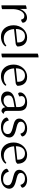

<svg xmlns="http://www.w3.org/2000/svg" viewBox="1580 -2392 829 4029"><g transform="rotate(90 1994.5 -377.5)"><path d="M92 -505Q125 -522 167 -522V-378Q177 -408 194 -435.5Q211 -463 234.5 -484Q258 -505 287 -517.5Q316 -530 351 -530Q378 -530 398 -521.5Q418 -513 431 -500.5Q444 -488 450.5 -472Q457 -456 458 -441Q450 -427 430.5 -417Q411 -407 392 -405Q387 -432 370 -453Q353 -474 313 -474Q284 -474 259.5 -457Q235 -440 216 -409.5Q197 -379 185.5 -337Q174 -295 171 -245V-8Q157 0 134.5 3.5Q112 7 92 7Z M590 -258Q593 -204 609.5 -163.5Q626 -123 652 -96Q678 -69 712.5 -55.5Q747 -42 786 -42Q835 -42 870.5 -55Q906 -68 935 -96Q949 -93 954 -77Q947 -66 931.5 -50Q916 -34 890.5 -19Q865 -4 829.5 6.5Q794 17 747 17Q697 17 654 -1Q611 -19 579 -53Q547 -87 528.5 -137Q510 -187 510 -250Q510 -308 530 -359.5Q550 -411 584.5 -449Q619 -487 665.5 -509.5Q712 -532 765 -532Q822 -532 859 -513Q896 -494 917.5 -464Q939 -434 947.5 -398Q956 -362 956 -328Q948 -316 934.5 -307Q921 -298 905 -293ZM739 -487Q708 -487 681 -476Q654 -465 634 -442Q614 -419 601.5 -383Q589 -347 588 -296L870 -325Q871 -330 871 -335Q871 -340 871 -344Q871 -375 863 -401Q855 -427 838.5 -446Q822 -465 797.5 -476Q773 -487 739 -487Z M1105 -755Q1122 -764 1142.5 -768Q1163 -772 1184 -772V-8Q1170 0 1147.5 3.5Q1125 7 1105 7Z M1415 -258Q1418 -204 1434.5 -163.5Q1451 -123 1477 -96Q1503 -69 1537.5 -55.5Q1572 -42 1611 -42Q1660 -42 1695.5 -55Q1731 -68 1760 -96Q1774 -93 1779 -77Q1772 -66 1756.5 -50Q1741 -34 1715.5 -19Q1690 -4 1654.5 6.5Q1619 17 1572 17Q1522 17 1479 -1Q1436 -19 1404 -53Q1372 -87 1353.5 -137Q1335 -187 1335 -250Q1335 -308 1355 -359.5Q1375 -411 1409.5 -449Q1444 -487 1490.5 -509.5Q1537 -532 1590 -532Q1647 -532 1684 -513Q1721 -494 1742.5 -464Q1764 -434 1772.5 -398Q1781 -362 1781 -328Q1773 -316 1759.5 -307Q1746 -298 1730 -293ZM1564 -487Q1533 -487 1506 -476Q1479 -465 1459 -442Q1439 -419 1426.5 -383Q1414 -347 1413 -296L1695 -325Q1696 -330 1696 -335Q1696 -340 1696 -344Q1696 -375 1688 -401Q1680 -427 1663.5 -446Q1647 -465 1622.5 -476Q1598 -487 1564 -487Z M2368 -37Q2365 -32 2358.5 -25Q2352 -18 2344 -11.5Q2336 -5 2326.5 0Q2317 5 2309 7Q2277 5 2255 -17.5Q2233 -40 2231 -77Q2223 -62 2207 -45.5Q2191 -29 2168.5 -15.5Q2146 -2 2117 6.5Q2088 15 2054 15Q1983 15 1941.5 -21Q1900 -57 1900 -117Q1900 -179 1947 -221Q1994 -263 2108 -283L2227 -304V-343Q2227 -415 2193.5 -453Q2160 -491 2094 -491Q2053 -491 2024.5 -470.5Q1996 -450 1996 -410Q1996 -392 2008 -378Q1999 -366 1979 -356Q1959 -346 1938 -344Q1933 -349 1926 -359Q1919 -369 1919 -386Q1919 -417 1937 -444Q1955 -471 1984 -490.5Q2013 -510 2051 -521Q2089 -532 2130 -532Q2226 -532 2266 -488.5Q2306 -445 2306 -367V-116Q2306 -75 2324 -59.5Q2342 -44 2366 -41ZM2086 -38Q2138 -38 2174.5 -62Q2211 -86 2227 -124V-268L2093 -244Q2039 -234 2010.5 -210Q1982 -186 1982 -141Q1982 -91 2012.5 -64.5Q2043 -38 2086 -38Z M2445 -106Q2453 -120 2471.5 -132Q2490 -144 2511 -146Q2518 -95 2560.5 -61.5Q2603 -28 2669 -28Q2732 -28 2762.5 -55.5Q2793 -83 2793 -124Q2793 -165 2764.5 -188Q2736 -211 2667 -228L2608 -243Q2576 -251 2550.5 -261Q2525 -271 2506.5 -285.5Q2488 -300 2478 -320Q2468 -340 2468 -369Q2468 -400 2484 -429.5Q2500 -459 2528.5 -482Q2557 -505 2594.5 -518.5Q2632 -532 2676 -532Q2721 -532 2752 -521.5Q2783 -511 2803.5 -495.5Q2824 -480 2833.5 -462Q2843 -444 2844 -430Q2837 -416 2820 -405.5Q2803 -395 2783 -393Q2776 -431 2744 -459Q2712 -487 2648 -487Q2627 -487 2606.5 -481.5Q2586 -476 2570 -465Q2554 -454 2544 -438.5Q2534 -423 2534 -402Q2534 -368 2558 -347.5Q2582 -327 2642 -313L2703 -298Q2790 -276 2827.5 -242.5Q2865 -209 2865 -157Q2865 -124 2850 -92.5Q2835 -61 2806 -36.5Q2777 -12 2735 2.5Q2693 17 2639 17Q2592 17 2557 5.5Q2522 -6 2497.5 -24Q2473 -42 2460 -63.5Q2447 -85 2445 -106Z M3050 -258Q3053 -204 3069.5 -163.5Q3086 -123 3112 -96Q3138 -69 3172.5 -55.5Q3207 -42 3246 -42Q3295 -42 3330.5 -55Q3366 -68 3395 -96Q3409 -93 3414 -77Q3407 -66 3391.5 -50Q3376 -34 3350.5 -19Q3325 -4 3289.5 6.5Q3254 17 3207 17Q3157 17 3114 -1Q3071 -19 3039 -53Q3007 -87 2988.5 -137Q2970 -187 2970 -250Q2970 -308 2990 -359.5Q3010 -411 3044.5 -449Q3079 -487 3125.5 -509.5Q3172 -532 3225 -532Q3282 -532 3319 -513Q3356 -494 3377.5 -464Q3399 -434 3407.5 -398Q3416 -362 3416 -328Q3408 -316 3394.5 -307Q3381 -298 3365 -293ZM3199 -487Q3168 -487 3141 -476Q3114 -465 3094 -442Q3074 -419 3061.5 -383Q3049 -347 3048 -296L3330 -325Q3331 -330 3331 -335Q3331 -340 3331 -344Q3331 -375 3323 -401Q3315 -427 3298.5 -446Q3282 -465 3257.5 -476Q3233 -487 3199 -487Z M3520 -106Q3528 -120 3546.5 -132Q3565 -144 3586 -146Q3593 -95 3635.5 -61.5Q3678 -28 3744 -28Q3807 -28 3837.5 -55.5Q3868 -83 3868 -124Q3868 -165 3839.5 -188Q3811 -211 3742 -228L3683 -243Q3651 -251 3625.5 -261Q3600 -271 3581.5 -285.5Q3563 -300 3553 -320Q3543 -340 3543 -369Q3543 -400 3559 -429.5Q3575 -459 3603.5 -482Q3632 -505 3669.5 -518.5Q3707 -532 3751 -532Q3796 -532 3827 -521.5Q3858 -511 3878.5 -495.5Q3899 -480 3908.5 -462Q3918 -444 3919 -430Q3912 -416 3895 -405.5Q3878 -395 3858 -393Q3851 -431 3819 -459Q3787 -487 3723 -487Q3702 -487 3681.5 -481.5Q3661 -476 3645 -465Q3629 -454 3619 -438.5Q3609 -423 3609 -402Q3609 -368 3633 -347.5Q3657 -327 3717 -313L3778 -298Q3865 -276 3902.5 -242.5Q3940 -209 3940 -157Q3940 -124 3925 -92.5Q3910 -61 3881 -36.5Q3852 -12 3810 2.5Q3768 17 3714 17Q3667 17 3632 5.5Q3597 -6 3572.5 -24Q3548 -42 3535 -63.5Q3522 -85 3520 -106Z"/></g></svg>

Font: Gotu
Style: Regular
Weight: 400
Designer: Sarang Kulkarni & Kailash Malviya
Foundry: Ek Type
Version: Version 2.320;hotconv 1.0.109;makeotfexe 2.5.65596; ttfautoh